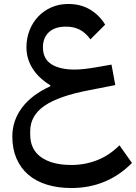

<svg xmlns="http://www.w3.org/2000/svg" viewBox="-20 -642 684 966"><path d="M339 304Q271 304 216 287Q161 270 122.5 237Q84 204 63 155.5Q42 107 42 45Q42 -35 90.5 -100Q139 -165 233 -208V-213Q174 -249 143.5 -298Q113 -347 113 -404Q113 -449 128.5 -489Q144 -529 172 -558.5Q200 -588 238.5 -605Q277 -622 323 -622Q386 -622 433 -594Q480 -566 509 -518L435 -444Q411 -477 381.5 -492.5Q352 -508 312 -508Q256 -508 226 -480Q196 -452 196 -404Q196 -346 238.5 -319Q281 -292 355 -292Q378 -292 404.5 -295Q431 -298 461 -303L541 -317L560 -214L428 -188Q275 -159 203.5 -109.5Q132 -60 132 18V35Q132 110 187 149Q242 188 339 188Q407 188 468.5 164Q530 140 581 89L644 178Q519 304 339 304Z"/></svg>

Font: IBM Plex Sans Arabic Medm
Style: Regular
Weight: 500
Designer: Mike Abbink, Paul van der Laan, Pieter van Rosmalen, Wael Morcos, Khajak Apelian
Foundry: Bold Monday
Version: Version 1.005